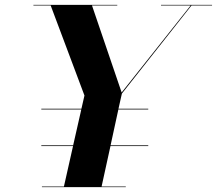

<svg xmlns="http://www.w3.org/2000/svg" viewBox="-20 -770 892 790"><path d="M152.5 -2.5V0H497.5V-2.5H398L434.5 -169H590V-172H435L467 -319.5H590V-322.5H467.5L481.5 -385L768 -747.5H852.5V-750H642.5V-747.5H764.5L480.5 -389.5L358.5 -747.5H462.5V-750H117.5V-747.5H188.5L327.5 -377L315 -322.5H150V-319.5H314.5L281 -172H150V-169H280.5L243 -2.5Z"/></svg>

Font: Bodoni* 72pt
Style: Bold Italic
Weight: 700
Italic angle: -13°
Version: Version 2.3